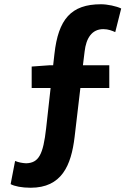

<svg xmlns="http://www.w3.org/2000/svg" viewBox="-20 -774 629 903"><path d="M550 -734C528 -745 485 -754 455 -754C314 -754 254 -683 236 -520L230 -467H212L129 -461V-360H218L197 -171C183 -46 162 -8 103 -6C85 -7 68 -10 51 -17L30 92C48 102 83 109 124 109C270 109 315 5 331 -131L358 -360H494V-467H370L378 -532C385 -593 411 -637 466 -637C490 -637 508 -629 522 -623Z"/></svg>

Font: Noto Sans Mono CJK JP Bold
Style: Regular
Weight: 700
Designer: Ryoko NISHIZUKA (kana & ideographs); Paul D. Hunt (Latin, Greek & Cyrillic); Wenlong ZHANG (bopomofo); Sandoll Communica
Foundry: Adobe Systems Incorporated
Version: Version 1.004;PS 1.004;hotconv 1.0.82;makeotf.lib2.5.63406